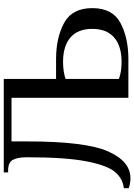

<svg xmlns="http://www.w3.org/2000/svg" viewBox="126 -833 711 1017"><g transform="rotate(-90 481.5 -324.5)"><path d="M-7 2V-24Q43 -29 78.5 -70Q114 -111 135.5 -222.5Q157 -334 157 -537Q157 -588 143 -612.5Q129 -637 87 -637H77V-660H572V-383H677Q790 -383 868.5 -340.5Q947 -298 947 -191Q947 -84 868.5 -42Q790 0 677 0H472V-619H241V-537Q241 -228 188.5 -108.5Q136 11 46 11Q20 11 -7 2ZM837 -191Q837 -268 791.5 -307Q746 -346 662 -346Q612 -346 572 -333V-50Q611 -36 662 -36Q746 -36 791.5 -75.5Q837 -115 837 -191Z"/></g></svg>

Font: El Messiri Medium
Style: Regular
Weight: 500
Designer: Mohamed Gaber
Foundry: Kief Type Foundry
Version: Version 2.007